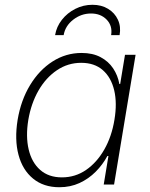

<svg xmlns="http://www.w3.org/2000/svg" viewBox="-20 -767 623 798"><path d="M226.6 11.2Q161.1 11.2 117.4 -24.7Q73.7 -60.5 56.9 -123.5Q40 -186.5 53.2 -268.6Q66.9 -350.6 105 -413.3Q143.1 -476.1 198.5 -511.5Q253.9 -546.9 319.3 -546.9Q365.2 -546.9 397.9 -529.5Q430.7 -512.2 450.2 -482.9Q469.7 -453.6 476.1 -418H479.5L499.5 -539.1H543.5L454.1 0H411.1L430.7 -118.7H426.3Q407.2 -83 377.9 -53.5Q348.6 -23.9 310.5 -6.3Q272.5 11.2 226.6 11.2ZM237.3 -29.8Q293 -29.8 337.9 -60.8Q382.8 -91.8 413.6 -145.8Q444.3 -199.7 455.6 -269Q467.3 -338.4 454.6 -391.8Q441.9 -445.3 407.2 -475.6Q372.6 -505.9 317.4 -505.9Q262.2 -505.9 216.6 -475.1Q170.9 -444.3 140.1 -390.9Q109.4 -337.4 97.7 -269Q86.4 -200.2 99.1 -146Q111.8 -91.8 147 -60.8Q182.1 -29.8 237.3 -29.8ZM364.3 -747.1Q401.9 -747.1 429.4 -730.2Q457 -713.4 470.2 -684.8Q483.4 -656.2 477.1 -621.1H441.9Q448.2 -659.2 423.6 -685.1Q398.9 -710.9 358.4 -710.9Q317.4 -710.9 284.2 -685.1Q251 -659.2 244.6 -621.1H209Q214.8 -656.2 237.3 -684.8Q259.8 -713.4 293 -730.2Q326.2 -747.1 364.3 -747.1Z"/></svg>

Font: Inter 18pt ExtraLight
Style: Italic
Weight: 250
Italic angle: -9.3988°
Designer: Rasmus Andersson
Foundry: rsms
Version: Version 4.001;git-66647c0bb